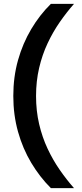

<svg xmlns="http://www.w3.org/2000/svg" viewBox="-20 -831 425 996"><path d="M244 145Q186 87 142 13.5Q98 -60 73.5 -147.5Q49 -235 49 -333Q49 -432 73.5 -519Q98 -606 142 -680Q186 -754 244 -811H364Q326 -768 290.5 -717Q255 -666 227 -606.5Q199 -547 183 -478.5Q167 -410 167 -333Q167 -256 183 -187.5Q199 -119 227 -59.5Q255 0 290.5 51Q326 102 364 145Z"/></svg>

Font: Host Grotesk Light SemiBold
Style: Regular
Weight: 600
Version: Version 1.003